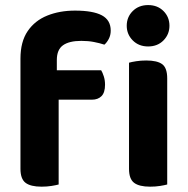

<svg xmlns="http://www.w3.org/2000/svg" viewBox="-20 -718 732 746"><path d="M178.5 -330.7V-445.1H373Q378.3 -436.6 383.2 -421.6Q388.1 -406.6 388.1 -388.8Q388.1 -358.4 374.4 -344.5Q360.7 -330.7 337.3 -330.7ZM200.8 -484.6V-348.6H59.5V-490.1Q59.5 -555.9 87.5 -597Q115.4 -638 163.5 -657.4Q211.6 -676.8 271.4 -676.8Q341.4 -676.8 375.8 -658.4Q410.2 -640 410.2 -599Q410.2 -581.2 402.6 -566.8Q395.1 -552.5 385.6 -544.5Q366.8 -550.7 344.7 -554.9Q322.7 -559.2 296.2 -559.2Q248.8 -559.2 224.8 -542.1Q200.8 -525.1 200.8 -484.6ZM59.5 -378.1H207.9V-1.2Q198.4 1.5 180.4 4.4Q162.4 7.3 141.3 7.3Q99 7.3 79.3 -7.7Q59.5 -22.6 59.5 -62.2ZM472.4 -617.9Q472.4 -651.8 495.7 -675Q519.1 -698.3 555.5 -698.3Q592.2 -698.3 615.3 -675Q638.4 -651.8 638.4 -617.9Q638.4 -584.7 615.3 -561.1Q592.2 -537.5 555.5 -537.5Q519.1 -537.5 495.7 -561.1Q472.4 -584.7 472.4 -617.9ZM481.3 -264H629.7V-1.2Q620.2 1.5 602.2 4.4Q584.2 7.3 563.1 7.3Q520.8 7.3 501.1 -7.7Q481.3 -22.6 481.3 -62.2ZM629.7 -187H481.3V-474.4Q490.9 -477.2 509 -480.1Q527.1 -483 548.2 -483Q591.2 -483 610.5 -468.4Q629.7 -453.8 629.7 -413.3Z"/></svg>

Font: Baloo Bhaijaan 2
Style: Regular
Weight: 400
Designer: Sanskriti Dholi, Noopur Datye and Ek Type
Foundry: Ek Type
Version: Version 1.701